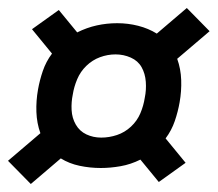

<svg xmlns="http://www.w3.org/2000/svg" viewBox="-22 -580 544 480"><path d="M55 -120 -2 -178 79 -247Q70 -272 69 -300Q68 -328 73 -356Q77 -379 85 -402.5Q93 -426 108 -446L58 -507L125 -555L171 -499Q195 -511 220 -516.5Q245 -522 271 -522Q298 -522 323.5 -515.5Q349 -509 370 -496L445 -560L502 -502L421 -433Q430 -408 431 -380Q432 -352 427 -324Q423 -301 415 -277.5Q407 -254 392 -234L442 -173L375 -125L329 -181Q305 -169 279.5 -164.5Q254 -160 230 -160Q203 -160 177 -165.5Q151 -171 130 -184ZM231 -236Q251 -236 270.5 -242.5Q290 -249 305.5 -263.5Q321 -278 329 -297Q337 -316 340 -336Q344 -355 342.5 -375.5Q341 -396 332 -412Q323 -428 305 -436Q287 -444 267 -444Q247 -444 228 -437Q209 -430 194 -415.5Q179 -401 171 -382Q163 -363 160 -344Q156 -325 157 -305Q158 -285 167.5 -268.5Q177 -252 194 -244Q211 -236 231 -236Z"/></svg>

Font: iosevka_custom_sans_ss08
Style: Bold Italic
Weight: 700
Italic angle: -10°
Designer: Belleve Invis
Foundry: Belleve Invis
Version: Version 10.3.0; ttfautohint (v1.8.3)